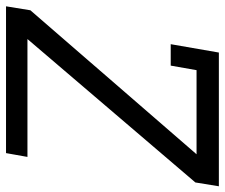

<svg xmlns="http://www.w3.org/2000/svg" viewBox="-76 -690 765 654"><g transform="rotate(90 307.0 -362.5)"><path d="M614 -725 601 -645 112.5 -73H514L501 0H1L14.5 -83L505 -649H218.5L203 -561H130L158.5 -725Z"/></g></svg>

Font: JuliaMono Italic
Style: Regular
Weight: 400
Italic angle: -9°
Monospace: yes
Designer: cormullion
Foundry: corm
Version: Version 0.049; ttfautohint (v1.8.4)